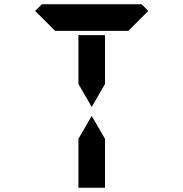

<svg xmlns="http://www.w3.org/2000/svg" viewBox="-20 -1020 856 896"><path d="M346 -731V-856H470V-731V-628L408 -521L346 -628ZM144 -969 175 -1000H346H470H641L672 -969L579 -876H554H470H346H262H243H237ZM470 -269V-144H346V-269V-372L408 -479L470 -372Z"/></svg>

Font: DSEG14 Classic
Style: Bold
Weight: 700
Designer: Keshikan(Twitter:@keshinomi_88pro)
Version: Version 0.46